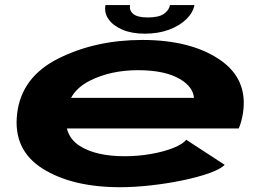

<svg xmlns="http://www.w3.org/2000/svg" viewBox="-20 -754 1074 781"><path d="M469 7.5Q273.5 7.5 153.2 -68.2Q33 -144 49.5 -290Q66.5 -440.5 217.5 -516Q368.5 -591.5 558.5 -591.5Q754.5 -591.5 872.5 -512.2Q990.5 -433 968 -291.5Q961.5 -254 951 -231.5H252Q263.5 -186 305 -160Q371 -118.5 487.5 -118.5Q542.5 -118.5 594.8 -127.8Q647 -137 685.5 -152.5Q724 -168 737.5 -185.5L894 -83.5Q875.5 -65 828.8 -48.8Q782 -32.5 720 -19.8Q658 -7 592 0.2Q526 7.5 469 7.5ZM269 -356H769Q765.5 -399.5 714.5 -431Q652.5 -468.5 541.5 -468.5Q429.5 -468.5 344 -425Q293 -399 269 -356ZM569 -617Q516 -617 478 -633.2Q440 -649.5 421.5 -676Q403 -702.5 409 -733.5H509Q505 -711.5 522.2 -697.2Q539.5 -683 580.5 -683Q625.5 -683 646.5 -697.5Q667.5 -712 671.5 -733.5H771Q765 -702.5 738 -676Q711 -649.5 667.5 -633.2Q624 -617 569 -617Z"/></svg>

Font: Anybody UltraExpanded Regular
Style: Bold Italic
Weight: 700
Width: 9
Italic angle: -10°
Designer: Tyler Finck
Foundry: Etcetera Type Company
Version: Version 1.010; ttfautohint (v1.8.3) -l 8 -r 50 -G 200 -x 14 